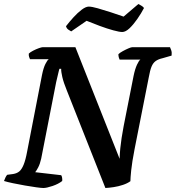

<svg xmlns="http://www.w3.org/2000/svg" viewBox="-31 -940 879 960"><path d="M186 0Q176 0 150.5 -3.5Q125 -7 93.5 -12.5Q62 -18 33.5 -24Q5 -30 -11 -35Q-8 -44 -3.5 -53Q1 -62 5 -66L35 -70Q53 -73 65 -82.5Q77 -92 87 -116Q97 -140 105 -184L179 -565Q186 -600 196 -620Q206 -640 213 -644H119Q117 -648 114.5 -655.5Q112 -663 113 -672Q120 -679 134.5 -686.5Q149 -694 163 -699Q177 -704 182 -704H346L567 -146Q568 -174 570.5 -199Q573 -224 577 -250Q581 -276 587 -308L637 -561Q644 -595 654 -616.5Q664 -638 671 -642H567Q565 -646 563 -653Q561 -660 561 -669Q568 -676 582.5 -684Q597 -692 611 -698Q625 -704 630 -704H819Q821 -700 825 -689Q829 -678 827 -662L782 -649Q760 -644 747 -634.5Q734 -625 726.5 -606.5Q719 -588 713 -554L642 -195Q629 -128 625 -88.5Q621 -49 621 -34Q606 -23 583.5 -15.5Q561 -8 538 -4.5Q515 -1 496 0L303 -488Q287 -527 280.5 -555Q274 -583 275 -596H266Q265 -593 263 -585Q261 -577 258 -564Q255 -551 250 -530L175 -147Q169 -120 160 -103Q151 -86 145 -79L275 -64Q278 -60 279.5 -51.5Q281 -43 280 -35Q261 -20 231.5 -10Q202 0 186 0ZM580 -780Q566 -780 535 -788.5Q504 -797 467.5 -810.5Q431 -824 402 -836L325 -783Q319 -786 310.5 -792Q302 -798 299 -809Q316 -831 336.5 -853.5Q357 -876 377.5 -891.5Q398 -907 413 -907Q428 -907 458 -898.5Q488 -890 523.5 -878.5Q559 -867 587 -857L661 -920Q668 -916 676 -911.5Q684 -907 689 -900Q675 -873 655.5 -845Q636 -817 616.5 -798.5Q597 -780 580 -780Z"/></svg>

Font: Texturina Medium 12pt
Style: Bold Italic
Weight: 700
Italic angle: -11°
Version: Version 1.002